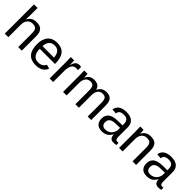

<svg xmlns="http://www.w3.org/2000/svg" viewBox="290 -2041 3367 3367"><g transform="rotate(45 1973.5 -358.0)"><path d="M154.8 -438Q183.1 -489.7 222.9 -513.9Q262.7 -538.1 323.7 -538.1Q409.7 -538.1 450.4 -495.4Q491.2 -452.6 491.2 -352.1V0H402.8V-335Q402.8 -390.6 392.6 -417.7Q382.3 -444.8 358.9 -457.5Q335.4 -470.2 293.9 -470.2Q231.9 -470.2 194.6 -427.2Q157.2 -384.3 157.2 -311.5V0H69.3V-724.6H157.2V-536.1Q157.2 -506.3 155.5 -474.6Q153.8 -442.9 153.3 -438Z M690.9 -245.6Q690.9 -154.8 728.5 -105.5Q766.1 -56.2 838.4 -56.2Q895.5 -56.2 929.9 -79.1Q964.4 -102.1 976.6 -137.2L1053.7 -115.2Q1006.3 9.8 838.4 9.8Q721.2 9.8 659.9 -60.1Q598.6 -129.9 598.6 -267.6Q598.6 -398.4 659.9 -468.3Q721.2 -538.1 835 -538.1Q1067.9 -538.1 1067.9 -257.3V-245.6ZM977.1 -313Q969.7 -396.5 934.6 -434.8Q899.4 -473.1 833.5 -473.1Q769.5 -473.1 732.2 -430.4Q694.8 -387.7 691.9 -313Z M1181.6 0V-405.3Q1181.6 -460.9 1178.7 -528.3H1261.7Q1265.6 -438.5 1265.6 -420.4H1267.6Q1288.6 -488.3 1315.9 -513.2Q1343.3 -538.1 1393.1 -538.1Q1410.6 -538.1 1428.7 -533.2V-452.6Q1411.1 -457.5 1381.8 -457.5Q1327.1 -457.5 1298.3 -410.4Q1269.5 -363.3 1269.5 -275.4V0Z M1820.3 0V-335Q1820.3 -411.6 1799.3 -440.9Q1778.3 -470.2 1723.6 -470.2Q1667.5 -470.2 1634.8 -427.2Q1602.1 -384.3 1602.1 -306.2V0H1514.6V-415.5Q1514.6 -507.8 1511.7 -528.3H1594.7Q1595.2 -525.9 1595.7 -515.1Q1596.2 -504.4 1596.9 -490.5Q1597.7 -476.6 1598.6 -438H1600.1Q1628.4 -494.1 1665 -516.1Q1701.7 -538.1 1754.4 -538.1Q1814.5 -538.1 1849.4 -514.2Q1884.3 -490.2 1897.9 -438H1899.4Q1926.8 -491.2 1965.6 -514.6Q2004.4 -538.1 2059.6 -538.1Q2139.6 -538.1 2176 -494.6Q2212.4 -451.2 2212.4 -352.1V0H2125.5V-335Q2125.5 -411.6 2104.5 -440.9Q2083.5 -470.2 2028.8 -470.2Q1971.2 -470.2 1939.2 -427.5Q1907.2 -384.8 1907.2 -306.2V0Z M2480.5 9.8Q2400.9 9.8 2360.8 -32.2Q2320.8 -74.2 2320.8 -147.5Q2320.8 -229.5 2374.8 -273.4Q2428.7 -317.4 2548.8 -320.3L2667.5 -322.3V-351.1Q2667.5 -415.5 2640.1 -443.4Q2612.8 -471.2 2554.2 -471.2Q2495.1 -471.2 2468.3 -451.2Q2441.4 -431.2 2436 -387.2L2344.2 -395.5Q2366.7 -538.1 2556.2 -538.1Q2655.8 -538.1 2706.1 -492.4Q2756.3 -446.8 2756.3 -360.4V-132.8Q2756.3 -93.8 2766.6 -74Q2776.9 -54.2 2805.7 -54.2Q2818.4 -54.2 2834.5 -57.6V-2.9Q2801.3 4.9 2766.6 4.9Q2717.8 4.9 2695.6 -20.8Q2673.3 -46.4 2670.4 -101.1H2667.5Q2633.8 -40.5 2589.1 -15.4Q2544.4 9.8 2480.5 9.8ZM2500.5 -56.2Q2548.8 -56.2 2586.4 -78.1Q2624 -100.1 2645.8 -138.4Q2667.5 -176.8 2667.5 -217.3V-260.7L2571.3 -258.8Q2509.3 -257.8 2477.3 -246.1Q2445.3 -234.4 2428.2 -210Q2411.1 -185.5 2411.1 -146Q2411.1 -103 2434.3 -79.6Q2457.5 -56.2 2500.5 -56.2Z M3237.3 0V-335Q3237.3 -387.2 3227.1 -416Q3216.8 -444.8 3194.3 -457.5Q3171.9 -470.2 3128.4 -470.2Q3064.9 -470.2 3028.3 -426.8Q2991.7 -383.3 2991.7 -306.2V0H2903.8V-415.5Q2903.8 -507.8 2900.9 -528.3H2983.9Q2984.4 -525.9 2984.9 -515.1Q2985.4 -504.4 2986.1 -490.5Q2986.8 -476.6 2987.8 -438H2989.3Q3019.5 -492.7 3059.3 -515.4Q3099.1 -538.1 3158.2 -538.1Q3245.1 -538.1 3285.4 -494.9Q3325.7 -451.7 3325.7 -352.1V0Z M3592.8 9.8Q3513.2 9.8 3473.1 -32.2Q3433.1 -74.2 3433.1 -147.5Q3433.1 -229.5 3487.1 -273.4Q3541 -317.4 3661.1 -320.3L3779.8 -322.3V-351.1Q3779.8 -415.5 3752.4 -443.4Q3725.1 -471.2 3666.5 -471.2Q3607.4 -471.2 3580.6 -451.2Q3553.7 -431.2 3548.3 -387.2L3456.5 -395.5Q3479 -538.1 3668.5 -538.1Q3768.1 -538.1 3818.4 -492.4Q3868.7 -446.8 3868.7 -360.4V-132.8Q3868.7 -93.8 3878.9 -74Q3889.2 -54.2 3918 -54.2Q3930.7 -54.2 3946.8 -57.6V-2.9Q3913.6 4.9 3878.9 4.9Q3830.1 4.9 3807.9 -20.8Q3785.6 -46.4 3782.7 -101.1H3779.8Q3746.1 -40.5 3701.4 -15.4Q3656.7 9.8 3592.8 9.8ZM3612.8 -56.2Q3661.1 -56.2 3698.7 -78.1Q3736.3 -100.1 3758.1 -138.4Q3779.8 -176.8 3779.8 -217.3V-260.7L3683.6 -258.8Q3621.6 -257.8 3589.6 -246.1Q3557.6 -234.4 3540.5 -210Q3523.4 -185.5 3523.4 -146Q3523.4 -103 3546.6 -79.6Q3569.8 -56.2 3612.8 -56.2Z"/></g></svg>

Font: Liberation Sans
Style: Regular
Weight: 400
Designer: Steve Matteson
Foundry: Ascender Corporation
Version: Version 2.00.1